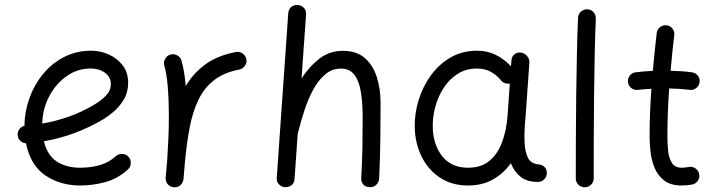

<svg xmlns="http://www.w3.org/2000/svg" viewBox="-20 -734 2948 790"><path d="M506.3 -36.6Q463.4 2 412.1 15.6Q360.8 29.3 310.1 29.3Q228.5 29.3 167 -12Q105.5 -53.2 86.9 -144.5Q73.2 -145 63.5 -154.8Q53.7 -164.6 52.7 -178.2Q51.8 -191.9 59.8 -202.6Q67.9 -213.4 80.6 -216.3Q81.1 -273.4 100.6 -328.6Q120.1 -383.8 156.2 -428.2Q192.4 -472.7 242.9 -499Q293.5 -525.4 355.5 -525.4Q391.1 -525.4 426 -510.5Q460.9 -495.6 484.1 -466.1Q507.3 -436.5 507.3 -393.1Q507.3 -354.5 489.5 -324.7Q471.7 -294.9 447.8 -274.7Q423.8 -254.4 405.8 -243.7Q290 -174.8 160.6 -152.8Q174.3 -95.7 213.1 -69.8Q252 -43.9 310.1 -43.9Q353.5 -43.9 391.4 -54.9Q429.2 -65.9 456.5 -91.3Q467.8 -101.1 483.2 -100.6Q498.5 -100.1 508.8 -88.9Q518.6 -77.6 518.1 -62.3Q517.6 -46.9 506.3 -36.6ZM353.5 -452.1Q298.8 -452.1 254.2 -420.7Q209.5 -389.2 182.4 -337.6Q155.3 -286.1 153.8 -225.6Q210.9 -235.4 264.6 -254.6Q318.4 -273.9 365.7 -302.2Q396 -319.8 416 -340.6Q436 -361.3 436 -387.7Q436 -417.5 411.9 -434.8Q387.7 -452.1 353.5 -452.1Z M694.3 36.6Q689.5 36.1 685.1 34.2Q685.1 34.2 685.1 34.2Q684.1 33.7 683.6 33.7Q666 25.9 662.1 7.3Q662.1 6.8 662.1 6.3Q662.1 6.3 662.1 5.4Q661.1 1 661.6 -3.9Q661.6 -5.9 662.1 -7.3Q663.6 -24.9 665 -42.2Q666.5 -59.6 668 -76.7Q670.9 -119.1 672.9 -166.3Q674.8 -213.4 674.8 -259.8Q674.8 -322.3 670.2 -377.7Q665.5 -433.1 656.2 -463.9Q651.9 -478 659.4 -491.7Q667 -505.4 681.2 -509.3Q695.3 -513.7 709 -506.3Q722.7 -499 726.6 -484.9Q732.9 -463.4 737.3 -436.8Q741.7 -410.2 744.1 -379.9Q774.4 -431.6 824.2 -468.5Q874 -505.4 950.7 -520Q965.3 -522.9 978 -514.2Q990.7 -505.4 993.7 -490.7Q996.6 -476.1 987.8 -463.4Q979 -450.7 964.4 -447.8Q900.9 -435.5 860.4 -403.8Q819.8 -372.1 796.4 -323.2Q772.9 -274.4 760.7 -210.7Q748.5 -147 741.2 -70.8Q738.3 -31.2 734.9 3.9Q734.4 8.8 732.4 13.2Q732.4 13.2 732.4 13.2Q731.9 14.2 731.9 14.6Q724.1 32.2 705.6 36.1Q705.1 36.1 704.6 36.1Q704.1 36.1 703.6 36.1Q699.2 37.1 694.3 36.6Z M1152.3 36.1Q1138.7 35.2 1128.2 25.1Q1117.7 15.1 1118.7 -2.4L1166 -679.2Q1167.5 -697.3 1179.4 -706.1Q1191.4 -714.8 1205.6 -713.4Q1219.2 -712.4 1229.7 -702.4Q1240.2 -692.4 1239.3 -674.3L1220.7 -411.1Q1252 -460 1293.9 -492.4Q1335.9 -524.9 1390.6 -524.9Q1447.3 -524.9 1481.2 -495.1Q1515.1 -465.3 1530.5 -416.5Q1545.9 -367.7 1545.9 -310.5Q1545.9 -234.4 1544.9 -157.7Q1543.9 -81.1 1540 0.5Q1539.6 14.2 1529.5 25.1Q1519.5 36.1 1502.4 36.1Q1484.4 36.1 1475.1 25.4Q1465.8 14.6 1466.3 0Q1470.2 -69.8 1471.2 -130.4Q1472.2 -190.9 1472.2 -251.5Q1472.2 -308.6 1465.1 -354Q1458 -399.4 1438.7 -425.5Q1419.4 -451.7 1382.8 -451.7Q1346.2 -451.7 1318.4 -428.2Q1290.5 -404.8 1269.5 -366.5Q1248.5 -328.1 1233.4 -282.2Q1218.3 -236.3 1207 -190.9Q1206.5 -187.5 1205.1 -185.1L1191.9 2.4Q1190.4 20.5 1178.5 28.8Q1166.5 37.1 1152.3 36.1Z M2193.4 14.6Q2148.4 14.6 2121.8 -6.8Q2095.2 -28.3 2082 -62.5Q2052.2 -20.5 2008.3 4.4Q1964.4 29.3 1905.8 29.3Q1839.8 29.3 1791.3 -2.4Q1742.7 -34.2 1715.6 -88.1Q1688.5 -142.1 1686.5 -207.5Q1685.1 -265.6 1702.4 -322Q1719.7 -378.4 1753.2 -424.3Q1786.6 -470.2 1834.5 -497.8Q1882.3 -525.4 1942.4 -525.4Q1985.8 -525.4 2020.3 -508.1Q2054.7 -490.7 2082.5 -461.4L2084.5 -486.3Q2085.4 -501.5 2096.9 -510.7Q2108.4 -520 2123.5 -517.6Q2138.2 -515.6 2148.7 -503.4Q2159.2 -491.2 2158.2 -476.6L2142.1 -248.5Q2141.1 -235.4 2139.6 -222.2Q2138.2 -202.6 2137.9 -181.4Q2137.7 -160.2 2138.7 -143.1Q2140.6 -108.9 2152.6 -84Q2164.6 -59.1 2203.1 -56.6Q2212.9 -54.2 2221.2 -46.1Q2229.5 -38.1 2230 -22Q2230 -6.8 2219.2 3.9Q2208.5 14.6 2193.4 14.6ZM1906.2 -43.9Q1960 -43.9 1994.1 -72.5Q2028.3 -101.1 2046.1 -149.7Q2064 -198.2 2068.4 -258.3L2077.6 -390.1Q2066.9 -388.2 2055.9 -392.6Q2044.9 -397 2038.6 -406.7Q2022 -426.3 1998 -439.2Q1974.1 -452.1 1942.4 -452.1Q1898.4 -452.1 1864 -430.7Q1829.6 -409.2 1806.2 -373.5Q1782.7 -337.9 1771 -294.4Q1759.3 -251 1760.7 -206.5Q1763.2 -136.7 1800.3 -90.3Q1837.4 -43.9 1906.2 -43.9Z M2397 -695.8Q2412.1 -695.3 2422.1 -684.1Q2432.1 -672.9 2431.6 -657.2Q2428.7 -595.2 2427 -512.5Q2425.3 -429.7 2424.3 -338.6Q2423.3 -247.6 2423.1 -159.9Q2422.9 -72.3 2422.9 0Q2422.9 15.1 2412.1 25.9Q2401.4 36.6 2385.7 36.6Q2370.6 36.6 2359.9 25.9Q2349.1 15.1 2349.1 0Q2349.1 -72.3 2349.4 -160.2Q2349.6 -248 2350.8 -339.4Q2352.1 -430.7 2353.8 -514.2Q2355.5 -597.7 2358.4 -661.1Q2359.4 -676.3 2370.6 -686.3Q2381.8 -696.3 2397 -695.8Z M2858.4 -396Q2856.4 -380.9 2844.5 -371.6Q2832.5 -362.3 2817.9 -364.3Q2777.8 -369.1 2733.4 -370.1Q2730 -321.3 2728 -272.2Q2726.1 -223.1 2726.1 -173.3Q2726.1 -142.1 2729.2 -112.3Q2732.4 -82.5 2744.9 -63.2Q2757.3 -43.9 2784.7 -43.9Q2798.3 -43.9 2814.5 -46.9Q2829.1 -49.8 2841.6 -41Q2854 -32.2 2856.9 -17.6Q2859.9 -2.9 2851.1 9.8Q2842.3 22.5 2827.6 25.4Q2815.9 27.3 2805.2 28.3Q2794.4 29.3 2784.7 29.3Q2739.3 29.3 2712.6 8.5Q2686 -12.2 2673.1 -44.2Q2660.2 -76.2 2656.5 -110.8Q2652.8 -145.5 2652.8 -173.3Q2652.8 -222.7 2654.8 -271.5Q2656.7 -320.3 2660.2 -368.7Q2631.8 -367.2 2604.5 -364.3Q2589.8 -362.3 2577.6 -371.6Q2565.4 -380.9 2564 -396Q2562 -410.6 2571.3 -422.9Q2580.6 -435.1 2595.7 -436.5Q2629.4 -440.9 2666 -442.4Q2669.4 -481.4 2673.6 -520.5Q2677.7 -559.6 2682.1 -598.1Q2683.6 -612.8 2695.6 -622.3Q2707.5 -631.8 2722.7 -629.9Q2737.3 -628.4 2746.8 -616.5Q2756.3 -604.5 2754.4 -589.4Q2750 -552.7 2746.1 -516.1Q2742.2 -479.5 2739.3 -442.9Q2761.7 -442.4 2783.7 -440.9Q2805.7 -439.5 2827.1 -436.5Q2841.8 -434.6 2851.3 -422.6Q2860.8 -410.6 2858.4 -396Z"/></svg>

Font: Mikhak Regular
Style: Regular
Weight: 400
Designer: Amin Abedi
Version: Version 3.3